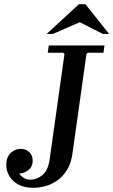

<svg xmlns="http://www.w3.org/2000/svg" viewBox="-20 -887 541 917"><path d="M139 10Q98 10 69 -5Q40 -20 25 -45.5Q10 -71 10 -99Q10 -136 30.5 -156Q51 -176 79 -176Q104 -176 120 -160.5Q136 -145 136 -120Q136 -90 114.5 -74Q93 -58 69 -58Q59 -58 51.5 -62.5Q44 -67 38.5 -73.5Q33 -80 30 -87H58Q61 -78 66 -68Q71 -58 79 -49Q87 -40 98.5 -34.5Q110 -29 126 -29Q157 -29 184 -52Q211 -75 218 -132L288 -629H393L327 -161Q321 -110 301 -77Q281 -44 253.5 -25Q226 -6 196 2Q166 10 139 10ZM213 -670H479L474 -635H399L393 -629H288L282 -635H208ZM471 -725 361 -781 233 -725H203L357 -867H388L501 -725Z"/></svg>

Font: Brygada 1918 Medium
Style: Italic
Weight: 500
Italic angle: -8°
Designer: Mateusz Machalski | Borys Kosmynka | Przemek Hoffer
Foundry: NIEPODLEGLA 2018
Version: Version 3.006